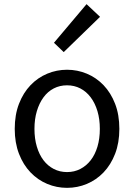

<svg xmlns="http://www.w3.org/2000/svg" viewBox="-20 -892 646 925"><path d="M303 13Q253 13 207.5 -6Q162 -25 127 -61.5Q92 -98 71.5 -151Q51 -204 51 -271Q51 -339 71.5 -392Q92 -445 127 -481.5Q162 -518 207.5 -537Q253 -556 303 -556Q353 -556 398.5 -537Q444 -518 479 -481.5Q514 -445 534.5 -392Q555 -339 555 -271Q555 -204 534.5 -151Q514 -98 479 -61.5Q444 -25 398.5 -6Q353 13 303 13ZM303 -63Q338 -63 367 -78Q396 -93 417 -120Q438 -147 449.5 -185.5Q461 -224 461 -271Q461 -318 449.5 -356.5Q438 -395 417 -423Q396 -451 367 -466Q338 -481 303 -481Q268 -481 239 -466Q210 -451 189.5 -423Q169 -395 157.5 -356.5Q146 -318 146 -271Q146 -224 157.5 -185.5Q169 -147 189.5 -120Q210 -93 239 -78Q268 -63 303 -63ZM240 -686 397 -872 462 -811 287 -641Z"/></svg>

Font: Kinto Sans
Style: Regular
Weight: 400
Designer: Authors: Ryoko NISHIZUKA  (kana & ideographs); Paul D. Hunt (Latin, Greek & Cyrillic); Wenlong ZHANG  (bopomofo); Sandol
Foundry: Adobe Systems Incorporated, ookami Inc.
Version: Version 0.001